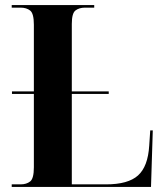

<svg xmlns="http://www.w3.org/2000/svg" viewBox="-20 -734 650 754"><path d="M26 0V-10H61Q84 -10 98.5 -21.5Q113 -33 113 -77V-365H27V-375H113V-637Q113 -681 98.5 -692.5Q84 -704 61 -704H26V-714H350V-704H314Q291 -704 276.5 -693Q262 -682 262 -640V-375H407V-365H262V-10H397Q483 -10 522 -45Q561 -80 566 -162L570 -222H580L573 0Z"/></svg>

Font: Noto Serif Display SemiCondensed
Style: Bold
Weight: 700
Width: 4
Designer: Monotype Design Team
Foundry: Monotype Imaging Inc.
Version: Version 2.009